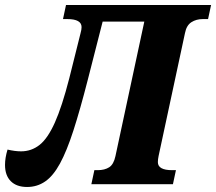

<svg xmlns="http://www.w3.org/2000/svg" viewBox="-58 -734 861 765"><path d="M50 11Q8 11 -15 -12Q-38 -35 -38 -77Q-38 -105 -28 -138Q2 -131 26 -131Q67 -131 99.5 -156.5Q132 -182 160.5 -245.5Q189 -309 218 -422L263 -602Q265 -609 266 -615Q267 -621 267 -626Q267 -658 210 -658H193L205 -714H783L771 -658H750Q724 -658 704.5 -645.5Q685 -633 679 -602L574 -113Q571 -99 571 -88Q571 -56 628 -56H643L631 0H306L318 -56H331Q359 -56 377 -67.5Q395 -79 402 -112L517 -648H351L292 -417Q261 -296 234.5 -214Q208 -132 181 -82.5Q154 -33 122 -11Q90 11 50 11Z"/></svg>

Font: Noto Serif SemiCondensed ExtraBold
Style: Italic
Weight: 800
Width: 4
Italic angle: -12°
Designer: Monotype Design Team
Foundry: Monotype Imaging Inc.
Version: Version 2.014; ttfautohint (v1.8.4.7-5d5b)